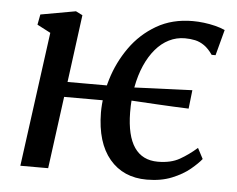

<svg xmlns="http://www.w3.org/2000/svg" viewBox="-45 -620 845 684"><g transform="rotate(5 377.0 -278.5)"><path d="M50.5 0 115.5 -481 67.5 -506 74.5 -543 200 -565.5 224 -553.5 192 -312H368.5L360.5 -258H184.5L150 0ZM503 10Q419 10 370 -48.2Q321 -106.5 320 -214Q320 -272.5 338.8 -334.2Q357.5 -396 395 -449Q432.5 -502 488.5 -534.5Q544.5 -567 618 -567Q637 -567 657.8 -564.5Q678.5 -562 698.5 -557Q718.5 -552 733.5 -545L709 -453H695Q680.5 -474 664.8 -485Q649 -496 631.8 -499.8Q614.5 -503.5 595.5 -503.5Q565 -503.5 538.5 -490.2Q512 -477 490.8 -452Q469.5 -427 454.2 -392.2Q439 -357.5 431 -314.8Q423 -272 423.5 -223Q424.5 -140 453 -98.5Q481.5 -57 537 -57Q583.5 -57 614.8 -74.8Q646 -92.5 675.5 -118.5L695.5 -80.5Q683 -64.5 657.2 -43Q631.5 -21.5 592.8 -5.8Q554 10 503 10ZM630 -255Q576 -257 520 -260.2Q464 -263.5 402.5 -267L406 -312Q448.5 -314 486.5 -315.5Q524.5 -317 561.5 -318.5Q598.5 -320 637.5 -321.5Z"/></g></svg>

Font: Merriweather 20pt
Style: Italic
Weight: 400
Italic angle: -7.8°
Version: Version 2.101